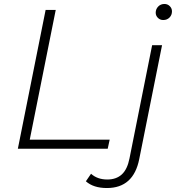

<svg xmlns="http://www.w3.org/2000/svg" viewBox="-20 -750 892 968"><path d="M70 0 210 -700H261L130 -46H533L523 0ZM519 198Q451 198 413 164L439 126Q471 155 521 155Q566 155 594 129.5Q622 104 633 48L747 -522H797L682 52Q653 198 519 198ZM803 -649Q787 -649 776 -660Q765 -671 765 -686Q765 -704 777.5 -717Q790 -730 809 -730Q825 -730 836 -719Q847 -708 847 -693Q847 -674 834.5 -661.5Q822 -649 803 -649Z"/></svg>

Font: Montserrat Light
Style: Italic
Weight: 300
Italic angle: -11.3°
Designer: Julieta Ulanovsky
Foundry: Julieta Ulanovsky
Version: Version 9.000; ttfautohint (v1.8.4.7-5d5b)